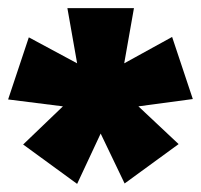

<svg xmlns="http://www.w3.org/2000/svg" viewBox="-20 -764 495 473"><path d="M170 -311 37 -408 135 -502 0 -519 51 -672 170 -608 146 -744H310L286 -608L404 -673L455 -520L321 -502L420 -409L287 -312L228 -435Z"/></svg>

Font: Trujillo Black
Style: Regular
Weight: 900
Designer: Fira Sans original fonts by bBox Type GmbH, Carrois Corporate GbR, & Edenspiekermann AG / Changes by Cristiano Sobral
Foundry: Fira Sans original fonts by bBox Type GmbH, Carrois Corporate GbR, & Edenspiekermann AG / Changes by Cristiano Sobral
Version: Version 4.301;July 28, 2020;FontCreator 13.0.0.2655 64-bit